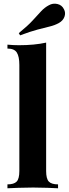

<svg xmlns="http://www.w3.org/2000/svg" viewBox="-20 -1012 370 1032"><path d="M228 -783V-93Q228 -51 242.5 -36Q257 -21 292 -21V0Q273 -1 235 -2.5Q197 -4 158 -4Q119 -4 79.5 -2.5Q40 -1 20 0V-21Q55 -21 69.5 -36Q84 -51 84 -93V-663Q84 -708 70.5 -729.5Q57 -751 20 -751V-772Q52 -769 82 -769Q123 -769 160 -772.5Q197 -776 228 -783ZM243 -984Q264 -996 288.5 -990.5Q313 -985 324 -962Q334 -943 326.5 -922Q319 -901 296 -888Q274 -876 247 -869.5Q220 -863 182 -853Q144 -843 88 -822L81 -834Q129 -873 155.5 -902Q182 -931 201 -951.5Q220 -972 243 -984Z"/></svg>

Font: Playfair Display
Style: Bold
Weight: 700
Designer: Claus Eggers Sørensen
Foundry: Claus Eggers Sørensen
Version: Version 1.203